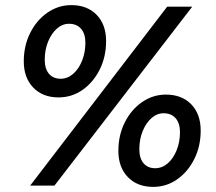

<svg xmlns="http://www.w3.org/2000/svg" viewBox="-20 -726 843 751"><path d="M209 -345Q147 -345 110 -383.5Q73 -422 73 -486Q73 -547 98 -597Q123 -647 165.5 -676.5Q208 -706 259 -706Q321 -706 358 -668Q395 -630 395 -565Q395 -504 370 -454Q345 -404 303 -374.5Q261 -345 209 -345ZM217 -418Q244 -418 266 -437Q288 -456 301 -488.5Q314 -521 314 -559Q314 -594 297 -613.5Q280 -633 250 -633Q224 -633 202.5 -614Q181 -595 168 -563Q155 -531 155 -492Q155 -457 171.5 -437.5Q188 -418 217 -418ZM98 0 634 -700H732L193 0ZM579 5Q517 5 480 -33.5Q443 -72 443 -136Q443 -197 468 -247Q493 -297 535.5 -326.5Q578 -356 629 -356Q691 -356 728 -318Q765 -280 765 -215Q765 -154 740 -104Q715 -54 673 -24.5Q631 5 579 5ZM587 -68Q614 -68 636 -87Q658 -106 671 -138.5Q684 -171 684 -209Q684 -244 667 -263.5Q650 -283 620 -283Q594 -283 572.5 -264Q551 -245 538 -213Q525 -181 525 -142Q525 -107 541.5 -87.5Q558 -68 587 -68Z"/></svg>

Font: Red Hat Display
Style: Bold Italic
Weight: 700
Italic angle: -12°
Designer: Pentagram, MCKL
Foundry: Pentagram, MCKL
Version: Version 1.023; ttfautohint (v1.8.3)